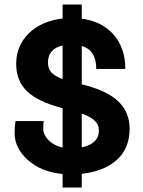

<svg xmlns="http://www.w3.org/2000/svg" viewBox="-20 -755 636 852"><path d="M257.8 -734.9H342.8V-671.9Q432.1 -660.6 484.1 -601.3Q536.1 -542 536.1 -449.2H407.2Q407.2 -532.7 342.8 -550.8V-380.9Q453.1 -354 504.2 -305.9Q555.2 -257.8 555.2 -184.1Q555.2 -96.2 498 -45.2Q440.9 5.9 342.8 16.1V77.1H257.8V17.1Q163.6 8.3 104.2 -44.4Q44.9 -97.2 44.9 -164.1Q44.9 -194.8 48.8 -217.8H173.8Q171.9 -202.6 171.9 -182.1Q171.9 -157.2 195.6 -133.1Q219.2 -108.9 257.8 -100.1V-274.9Q148.4 -303.2 100.1 -349.9Q51.8 -396.5 51.8 -471.2Q51.8 -551.8 107.4 -606.7Q163.1 -661.6 257.8 -672.9ZM192.9 -477.1Q192.9 -450.2 208 -433.6Q223.1 -417 257.8 -403.8V-553.2Q192.9 -538.1 192.9 -477.1ZM342.8 -101.1Q379.9 -108.4 399.4 -127.7Q418.9 -147 418.9 -176.8Q418.9 -201.2 400.9 -219Q382.8 -236.8 342.8 -251Z"/></svg>

Font: Human Sans
Style: Bold
Weight: 700
Designer: Tim Radville
Foundry: Continuum
Version: Version 1.000;FEAKit 1.0